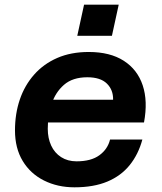

<svg xmlns="http://www.w3.org/2000/svg" viewBox="-20 -788 690 820"><path d="M298 12Q226 12 168 -17Q110 -46 77 -100.5Q44 -155 44 -231Q44 -302 64.5 -362.5Q85 -423 125.5 -469Q166 -515 224.5 -540.5Q283 -566 359 -566Q450 -566 508.5 -528.5Q567 -491 589.5 -423.5Q612 -356 595 -265H152L174 -362H463Q464 -404 436.5 -431Q409 -458 353 -458Q290 -458 253 -425.5Q216 -393 200 -342.5Q184 -292 184 -238Q184 -198 198.5 -166.5Q213 -135 241 -117Q269 -99 307 -99Q369 -99 404.5 -125Q440 -151 450 -192H588Q571 -129 534 -83Q497 -37 438.5 -12.5Q380 12 298 12ZM310 -635 339 -768H487L458 -635Z"/></svg>

Font: Azeret Mono Thin SemiBold
Style: Italic
Weight: 600
Italic angle: -12°
Version: Version 1.002